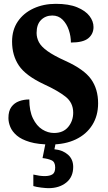

<svg xmlns="http://www.w3.org/2000/svg" viewBox="-20 -744 562 1002"><path d="M245 10Q179 10 135.5 -3Q92 -16 68 -36.5Q44 -57 34 -81Q24 -105 24 -128Q24 -165 39.5 -186Q55 -207 80 -216Q105 -225 133 -225Q133 -165 152 -126Q171 -87 200.5 -68.5Q230 -50 262 -50Q310 -50 336 -81.5Q362 -113 362 -156Q362 -208 322 -239.5Q282 -271 210 -304Q114 -349 78.5 -402Q43 -455 43 -527Q43 -588 73 -632Q103 -676 155 -700Q207 -724 271 -724Q339 -724 382.5 -706Q426 -688 447 -660.5Q468 -633 468 -603Q468 -567 441 -544.5Q414 -522 350 -522Q350 -555 339 -587.5Q328 -620 306.5 -641.5Q285 -663 253 -663Q218 -663 194.5 -640Q171 -617 171 -572Q171 -547 183 -524Q195 -501 227.5 -477.5Q260 -454 322 -426Q419 -382 455.5 -330.5Q492 -279 492 -205Q492 -140 461.5 -91.5Q431 -43 375.5 -16.5Q320 10 245 10ZM233 238Q220 238 195 235Q170 232 154 227V167Q188 175 213 175Q239 175 253.5 166Q268 157 268 130Q268 101 249 92.5Q230 84 202 81L220 -9H273L264 35Q307 39 334.5 63Q362 87 362 127Q362 180 325.5 209Q289 238 233 238Z"/></svg>

Font: Noto Serif Bengali Condensed ExtraBold
Style: Regular
Weight: 800
Width: 3
Designer: Juan Bruce, Universal Thirst, Indian Type Foundry and the Monotype Design Team.
Foundry: Monotype Imaging Inc.
Version: Version 2.003; ttfautohint (v1.8.4.7-5d5b)